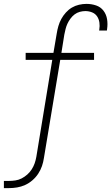

<svg xmlns="http://www.w3.org/2000/svg" viewBox="-36 -763 573 988"><path d="M-16 205V168H10Q26 168 43 165.5Q60 163 75.5 155Q91 147 104.5 135Q118 123 127.5 108Q137 93 142.5 77Q148 61 151 44L233 -455H96V-491H239L256 -591Q259 -610 264.5 -629Q270 -648 279.5 -665.5Q289 -683 303 -698.5Q317 -714 334 -724Q351 -734 370.5 -738.5Q390 -743 409 -743Q435 -743 458.5 -735Q482 -727 496.5 -708Q511 -689 515 -664Q519 -639 515 -613Q515 -611 514.5 -609Q514 -607 514 -606H474Q474 -607 474.5 -608.5Q475 -610 475 -611Q478 -629 475.5 -647Q473 -665 463.5 -679Q454 -693 437.5 -699.5Q421 -706 403 -706Q389 -706 374.5 -702Q360 -698 348 -689Q336 -680 326.5 -667Q317 -654 311 -641Q305 -628 301.5 -614Q298 -600 295 -585L280 -491H448V-455H274L190 50Q187 71 180 91.5Q173 112 160.5 131Q148 150 130.5 165Q113 180 93 189Q73 198 52 201.5Q31 205 10 205Z"/></svg>

Font: Iosevka Curly Slab XLtObl
Style: Regular
Weight: 200
Italic angle: -9°
Monospace: yes
Designer: Belleve Invis
Foundry: Belleve Invis
Version: Version 11.1.0; ttfautohint (v1.8.3)